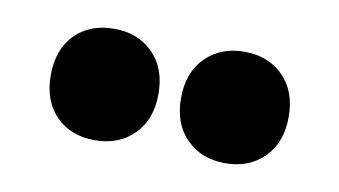

<svg xmlns="http://www.w3.org/2000/svg" viewBox="-35 -797 534 302"><g transform="rotate(10 232.0 -646.0)"><path d="M336 -557Q298 -557 274 -581Q250 -605 250 -646Q250 -687 274 -711Q298 -735 336 -735Q374 -735 398 -711Q422 -687 422 -646Q422 -605 398 -581Q374 -557 336 -557ZM128 -557Q89 -557 65.5 -581Q42 -605 42 -646Q42 -687 65.5 -711Q89 -735 128 -735Q166 -735 190 -711Q214 -687 214 -646Q214 -605 190 -581Q166 -557 128 -557Z"/></g></svg>

Font: Montagu Slab
Style: Bold
Weight: 700
Designer: Florian Karsten
Foundry: Florian Karsten
Version: Version 1.000